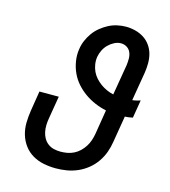

<svg xmlns="http://www.w3.org/2000/svg" viewBox="-111 -832 823 930"><g transform="rotate(15 300.0 -367.5)"><path d="M254 8Q223 8 193 2Q163 -4 137.5 -19Q112 -34 94.5 -57.5Q77 -81 68.5 -109.5Q60 -138 60.5 -169Q61 -200 66 -231L82 -331H179L160 -217Q157 -200 156.5 -182.5Q156 -165 159.5 -148.5Q163 -132 171 -118Q179 -104 192 -94Q205 -84 221.5 -80Q238 -76 255 -76Q272 -76 289 -79Q306 -82 322 -90Q338 -98 351 -110.5Q364 -123 373.5 -138Q383 -153 388.5 -169.5Q394 -186 397 -203L417 -326Q388 -332 360 -344Q332 -356 308 -373Q284 -390 264.5 -412Q245 -434 232.5 -461Q220 -488 215 -519Q210 -550 215 -580Q218 -602 227 -623Q236 -644 249.5 -663Q263 -682 281.5 -697Q300 -712 320 -722.5Q340 -733 362.5 -738Q385 -743 407 -743Q430 -743 453.5 -737Q477 -731 496.5 -718.5Q516 -706 529.5 -687Q543 -668 549 -646Q555 -624 555 -599.5Q555 -575 551 -550L527 -407Q537 -408 547 -410.5Q557 -413 567 -416L552 -326Q542 -324 532.5 -322.5Q523 -321 513 -321L491 -189Q487 -162 477.5 -135.5Q468 -109 451.5 -85Q435 -61 412 -42.5Q389 -24 362.5 -12.5Q336 -1 308.5 3.5Q281 8 254 8ZM431 -410 457 -564Q459 -580 459 -596.5Q459 -613 453 -627.5Q447 -642 433.5 -650.5Q420 -659 404 -659Q387 -659 370.5 -650.5Q354 -642 341 -629Q328 -616 320 -599.5Q312 -583 309 -566Q306 -547 309 -528Q312 -509 319.5 -493Q327 -477 339 -463.5Q351 -450 365.5 -439.5Q380 -429 396.5 -421.5Q413 -414 431 -410Z"/></g></svg>

Font: Iosevka Slab MdExObl
Style: Regular
Weight: 500
Width: 7
Italic angle: -9°
Monospace: yes
Designer: Belleve Invis
Foundry: Belleve Invis
Version: Version 11.1.1; ttfautohint (v1.8.3)